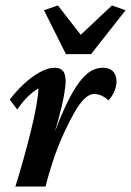

<svg xmlns="http://www.w3.org/2000/svg" viewBox="-20 -681 478 701"><path d="M324.2 -337.9Q305.7 -337.9 287.6 -319.8Q269.5 -301.8 252 -271Q234.4 -240.2 215.8 -200.2Q191.4 -147.5 173.3 -92.8Q155.3 -38.1 146.5 0H36.1Q50.8 -45.9 65.4 -98.6Q80.1 -151.4 92.8 -202.6Q105.5 -253.9 112.8 -295.4Q120.1 -336.9 120.1 -358.4Q100.6 -346.7 81.5 -328.1Q62.5 -309.6 43 -281.2L15.6 -317.4Q40 -349.6 68.8 -376Q97.7 -402.3 126.5 -418Q155.3 -433.6 179.7 -433.6Q199.2 -433.6 209.5 -422.4Q219.7 -411.1 219.7 -382.8Q219.7 -369.1 213.9 -334.5Q208 -299.8 192.4 -242.2Q176.8 -184.6 145.5 -99.6H141.6Q169.9 -175.8 194.8 -237.3Q219.7 -298.8 244.6 -342.8Q269.5 -386.7 296.4 -410.2Q323.2 -433.6 355.5 -433.6Q379.9 -433.6 392.6 -420.4Q405.3 -407.2 405.3 -383.8Q405.3 -367.2 397.9 -348.6Q390.6 -330.1 376 -314.5Q365.2 -325.2 351.1 -331.5Q336.9 -337.9 324.2 -337.9ZM140.6 -643.6 191.4 -661.1 300.8 -520.5H239.3L388.7 -661.1L438.5 -643.6L312.5 -483.4H220.7Z"/></svg>

Font: Crimson Pro SemiBold
Style: Italic
Weight: 600
Italic angle: -12°
Designer: Jacques Le Bailly
Foundry: Baron von Fonthausen
Version: Version 1.003